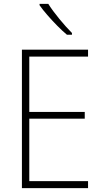

<svg xmlns="http://www.w3.org/2000/svg" viewBox="-20 -970 530 990"><path d="M434 0H93V-714H434V-678H131V-393H417V-358H131V-36H434ZM229 -950Q251 -915 286 -872.5Q321 -830 351 -800V-791H325Q301 -811 274.5 -838Q248 -865 224 -892.5Q200 -920 184 -943V-950Z"/></svg>

Font: Noto Sans Khmer SemiCondensed ExtraLight
Style: Regular
Weight: 200
Width: 4
Designer: Danh Hong and the Monotype Design Team
Foundry: Monotype Imaging Inc.
Version: Version 2.004; ttfautohint (v1.8.4.7-5d5b)